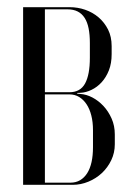

<svg xmlns="http://www.w3.org/2000/svg" viewBox="-20 -515 373 535"><path d="M291.1 -386.4Q291.1 -412.8 281.1 -432.7Q271 -452.6 254.7 -466.6Q238.4 -480.5 217.4 -487.8Q196.5 -495 174.1 -495H44.4V0H182.6Q205.2 0 226.4 -8.8Q247.5 -17.5 263.9 -32.8Q280.2 -48.1 290.1 -68.8Q299.9 -89.4 299.9 -113V-140.6Q299.9 -164.6 291 -184.7Q282.1 -204.8 268.2 -219.7Q254.2 -234.6 237.4 -243.4Q220.6 -252.1 204.1 -253.2L195.2 -254V-256L204.1 -256.4Q219.5 -257.1 235.1 -264.7Q250.8 -272.2 263.2 -285.8Q275.6 -299.4 283.4 -318.9Q291.1 -338.5 291.1 -364.2ZM239.1 -105Q239.1 -81.6 235.1 -63.5Q231.1 -45.4 223.1 -32.6Q215 -19.9 203.3 -12.9Q191.6 -6 176.2 -6H105.1V-252H173.6Q188.4 -252 200.4 -244.8Q212.5 -237.5 221.1 -224.6Q229.8 -211.6 234.4 -193.3Q239.1 -175 239.1 -152.2ZM105.1 -258V-489H168Q184.6 -489 196.4 -483Q208.2 -477 215.8 -465.2Q223.4 -453.4 226.9 -435.9Q230.4 -418.4 230.4 -395V-354.2Q230.4 -306.9 217.1 -282.4Q203.8 -258 173.6 -258Z"/></svg>

Font: Moniqa Black
Style: Regular
Weight: 900
Designer: Rajesh Rajput
Foundry: Rajesh Rajput
Version: Version 1.000